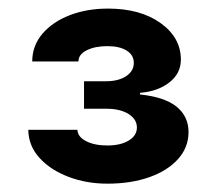

<svg xmlns="http://www.w3.org/2000/svg" viewBox="-20 -865 512 454"><path d="M233.9 -430.7Q184.6 -430.7 142.1 -446.8Q99.6 -462.9 73.5 -491.5Q47.4 -520 46.9 -558.1H163.1Q163.6 -541.5 183.6 -531.2Q203.6 -521 233.9 -521Q265.1 -521 284.4 -532.7Q303.7 -544.4 303.7 -563.5Q303.7 -583 283.9 -595.5Q264.2 -607.9 231 -607.9H178.7V-672.9H231Q259.8 -672.9 278.1 -684.8Q296.4 -696.8 296.4 -716.3Q296.4 -734.9 279.5 -745.4Q262.7 -755.9 233.9 -755.9Q204.6 -755.9 185.1 -746.1Q165.5 -736.3 165.5 -719.7H56.2Q56.2 -756.8 80.3 -785.2Q104.5 -813.5 145 -829.1Q185.5 -844.7 235.4 -844.7Q312 -844.7 359.9 -810.3Q407.7 -775.9 407.7 -724.1Q407.7 -691.4 380.6 -670.2Q353.5 -648.9 311 -645.5V-641.6Q369.1 -635.7 397.5 -612.8Q425.8 -589.8 425.8 -552.7Q425.8 -516.6 401.1 -489Q376.5 -461.4 333 -446Q289.6 -430.7 233.9 -430.7Z"/></svg>

Font: Inter
Style: Bold
Weight: 700
Designer: Rasmus Andersson
Foundry: rsms
Version: Version 4.001;git-9221beed3